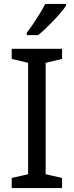

<svg xmlns="http://www.w3.org/2000/svg" viewBox="-20 -964 379 984"><path d="M298 0H40V-52L124 -71V-642L40 -662V-714H298V-662L214 -642V-71L298 -52ZM318 -934Q309 -920 292 -900Q275 -880 254.5 -858.5Q234 -837 213.5 -817.5Q193 -798 175 -784H117V-796Q132 -815 149.5 -841Q167 -867 184 -894.5Q201 -922 212 -944H318Z"/></svg>

Font: Noto Sans Sinhala
Style: Regular
Weight: 400
Designer: Jelle Bosma - Monotype Design Team
Foundry: Monotype Imaging Inc.
Version: Version 2.006